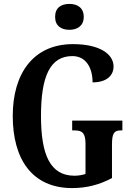

<svg xmlns="http://www.w3.org/2000/svg" viewBox="-20 -949 673 979"><path d="M334 -797C374 -797 407 -817 407 -863C407 -910 374 -929 334 -929C292 -929 261 -910 261 -863C261 -817 292 -797 334 -797ZM348 10C422 10 487 -7 551 -41V-211C551 -270 562 -284 596 -284H604V-334H348V-284H361C400 -284 416 -270 416 -215V-62C398 -56 378 -53 360 -53C235 -53 189 -161 189 -358C189 -559 235 -663 349 -663C418 -663 452 -604 452 -529C524 -529 559 -564 559 -610C559 -674 487 -724 352 -724C150 -724 45 -574 45 -358C45 -137 144 10 348 10Z"/></svg>

Font: Noto Serif Myanmar ExtraCondensed
Style: Bold
Weight: 700
Width: 2
Designer: Ben Mitchell and the Monotype Design Team
Foundry: Monotype Imaging Inc.
Version: Version 2.106